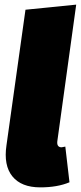

<svg xmlns="http://www.w3.org/2000/svg" viewBox="-20 -787 349 829"><path d="M309 -767 228 -181Q223 -151 246 -151Q248 -151 254 -152.5Q260 -154 262 -154L280 0Q228 22 154 22Q72 22 33.5 -25.5Q-5 -73 8 -160L90 -745Z"/></svg>

Font: Fira Sans Ultra
Style: Italic
Weight: 950
Italic angle: -8°
Designer: Carrois Corporate & Edenspiekermann AG
Foundry: Carrois Corporate GbR & Edenspiekermann AG
Version: Version 4.203;PS 004.203;hotconv 1.0.88;makeotf.lib2.5.64775